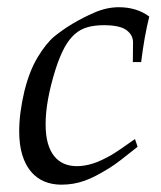

<svg xmlns="http://www.w3.org/2000/svg" viewBox="-20 -499 447 532"><path d="M354 -113.8 361.3 -92.3Q335 -71.3 315.7 -56.4Q296.4 -41.5 282.7 -33.2Q263.7 -21.5 247.1 -12.7Q230.5 -3.9 214.6 1.7Q198.7 7.3 182.9 10Q167 12.7 149.9 12.7Q124 12.7 102.5 3.7Q81.1 -5.4 65.7 -23.7Q50.3 -42 41.7 -69.8Q33.2 -97.7 33.2 -135.3Q33.2 -161.6 36.9 -189Q40.5 -216.3 47.4 -245.6Q61.5 -302.7 84.5 -340.6Q107.4 -378.4 129.9 -397.5Q153.8 -417 181.6 -433.6Q209.5 -450.2 242.2 -464.4Q275.9 -479 309.1 -479Q358.9 -479 393.6 -453.1Q379.9 -398.4 371.1 -327.1H348.1L348.6 -380.4Q349.1 -401.4 330.8 -415.3Q312.5 -429.2 267.6 -429.2Q242.7 -429.2 223.1 -423.8Q203.6 -418.5 187.7 -404.8Q171.9 -391.1 158.9 -367.7Q146 -344.2 134.3 -308.1Q106.4 -219.7 106.4 -154.8Q106.4 -124.5 112.5 -102.5Q118.7 -80.6 130.1 -66.4Q141.6 -52.2 157.5 -45.4Q173.3 -38.6 192.4 -38.6Q214.4 -38.6 236.8 -45.7Q259.3 -52.7 289.1 -69.8Q298.3 -75.2 314.5 -86.2Q330.6 -97.2 354 -113.8Z"/></svg>

Font: XB Kayhan
Style: Italic
Weight: 400
Italic angle: -12°
Designer: Behnam
Foundry: Irmug
Version: Version 7.300 2009